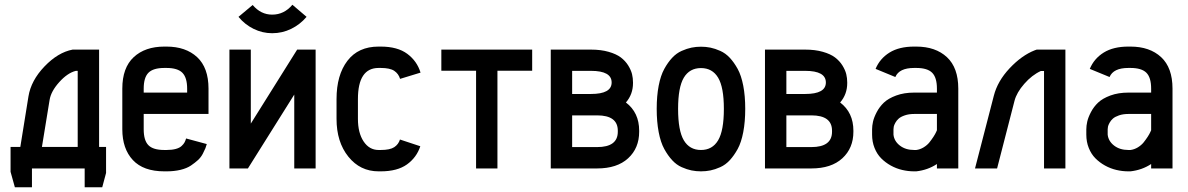

<svg xmlns="http://www.w3.org/2000/svg" viewBox="-20 -708 4992 807"><path d="M156.2 -90.3H306.6V-410.2H298.8Q263.7 -401.4 229 -362.8Q194.3 -324.2 188.5 -288.1ZM99.6 -302.7Q110.4 -369.6 167 -428.7Q223.6 -487.8 285.2 -499.5H289.6H396.5V-90.3H425.8V19L409.7 79.1H335.9V0H114.3V79.1H42.5L24.4 14.2V-90.3H65.4Z M766.6 -318.8V-335.4Q766.6 -381.8 746.6 -402.1Q726.6 -422.4 679.7 -422.4H670.9Q624 -422.4 604 -402.3Q584 -382.3 584 -335.4V-318.8ZM584 -229V-164.6Q584 -117.7 603.8 -97.7Q623.5 -77.6 670.9 -77.6H679.7Q702.6 -77.6 718.8 -82Q734.9 -86.4 743.4 -94.5Q752 -102.5 755.6 -109.4Q759.3 -116.2 762.2 -126L849.1 -102.5Q846.7 -93.3 843.5 -85.2Q840.3 -77.1 832.5 -62Q824.7 -46.9 812.3 -35.4Q799.8 -23.9 782.5 -12.2Q765.1 -0.5 738.5 5.9Q711.9 12.2 679.7 12.2H670.9Q582.5 12.2 538.3 -35.4Q494.1 -83 494.1 -164.6V-335.4Q494.1 -423.3 542 -467.8Q589.8 -512.2 670.9 -512.2H679.7Q760.7 -512.2 808.6 -467.8Q856.4 -423.3 856.4 -335.4V-229Z M1124 -568.4Q1083 -568.4 1045.9 -586.7Q1008.8 -605 982.4 -637.2L1042 -687Q1076.2 -646.5 1124 -646.5Q1174.3 -646.5 1209 -688L1268.6 -637.2Q1241.2 -605 1203.9 -586.7Q1166.5 -568.4 1124 -568.4ZM944.3 0V-499.5H1034.2V-188.5L1229 -499.5H1306.6V0H1216.8V-310.5L1022 0Z M1580.1 -422.4H1571.3Q1484.4 -422.4 1484.4 -291.5V-208.5Q1484.4 -149.4 1508.3 -113.5Q1532.2 -77.6 1571.3 -77.6H1580.1Q1619.1 -77.6 1637 -89.4Q1654.8 -101.1 1661.1 -121.6L1746.6 -93.3Q1731 -45.9 1690.4 -16.8Q1649.9 12.2 1580.1 12.2H1571.3Q1493.7 12.2 1444.1 -49.6Q1394.5 -111.3 1394.5 -208.5V-291.5Q1394.5 -392.6 1440.2 -452.4Q1485.8 -512.2 1571.3 -512.2H1580.1Q1650.9 -512.2 1691.9 -481.7Q1732.9 -451.2 1747.6 -402.8L1661.6 -376.5Q1655.3 -397.9 1637.2 -410.2Q1619.1 -422.4 1580.1 -422.4Z M2216.8 -499.5V-410.6H2070.8V0H1981V-410.6H1835V-499.5Z M2463.9 -313Q2550.8 -313 2550.8 -361.3Q2550.8 -410.2 2463.9 -410.2H2384.8V-313ZM2384.8 -89.8H2489.7Q2576.7 -89.8 2576.7 -154.3V-158.7Q2576.7 -223.1 2489.7 -223.1H2384.8ZM2294.9 0V-499.5H2463.9Q2505.9 -499.5 2538.1 -490.2Q2570.3 -481 2589.4 -466.6Q2608.4 -452.1 2620.4 -432.9Q2632.3 -413.6 2636.5 -396.5Q2640.6 -379.4 2640.6 -361.3V-358.9Q2640.6 -311.5 2610.8 -277.3Q2666.5 -234.9 2666.5 -158.7V-154.3Q2666.5 -85.4 2620.1 -42.7Q2573.7 0 2489.7 0Z M3104 -347.7Q3112.3 -304.7 3112.3 -250.5Q3112.3 -196.3 3104 -152.8Q3095.7 -109.4 3080.6 -81.8Q3065.4 -54.2 3047.4 -34.7Q3029.3 -15.1 3007.3 -5.4Q2985.4 4.4 2966.1 8.3Q2946.8 12.2 2926.3 12.2Q2905.8 12.2 2886.5 8.3Q2867.2 4.4 2845.2 -5.4Q2823.2 -15.1 2805.2 -34.7Q2787.1 -54.2 2772 -81.8Q2756.8 -109.4 2748.5 -152.8Q2740.2 -196.3 2740.2 -250.5Q2740.2 -304.7 2748.5 -347.7Q2756.8 -390.6 2772 -418.2Q2787.1 -445.8 2805.2 -465.1Q2823.2 -484.4 2845.2 -494.1Q2867.2 -503.9 2886.5 -507.8Q2905.8 -511.7 2926.3 -511.7Q2946.8 -511.7 2966.1 -507.8Q2985.4 -503.9 3007.3 -494.1Q3029.3 -484.4 3047.4 -465.1Q3065.4 -445.8 3080.6 -418.2Q3095.7 -390.6 3104 -347.7ZM2830.1 -250.5Q2830.1 -158.7 2854.2 -118.2Q2878.4 -77.6 2926.3 -77.6Q2974.1 -77.6 2998.3 -118.2Q3022.5 -158.7 3022.5 -250.5Q3022.5 -341.3 2998.3 -381.6Q2974.1 -421.9 2926.3 -421.9Q2878.4 -421.9 2854.2 -381.6Q2830.1 -341.3 2830.1 -250.5Z M3364.3 -313Q3451.2 -313 3451.2 -361.3Q3451.2 -410.2 3364.3 -410.2H3285.2V-313ZM3285.2 -89.8H3390.1Q3477.1 -89.8 3477.1 -154.3V-158.7Q3477.1 -223.1 3390.1 -223.1H3285.2ZM3195.3 0V-499.5H3364.3Q3406.2 -499.5 3438.5 -490.2Q3470.7 -481 3489.7 -466.6Q3508.8 -452.1 3520.8 -432.9Q3532.7 -413.6 3536.9 -396.5Q3541 -379.4 3541 -361.3V-358.9Q3541 -311.5 3511.2 -277.3Q3566.9 -234.9 3566.9 -158.7V-154.3Q3566.9 -85.4 3520.5 -42.7Q3474.1 0 3390.1 0Z M3831.1 -77.6Q3847.2 -79.6 3862.1 -88.6Q3877 -97.7 3886.5 -109.6Q3896 -121.6 3903.6 -133.3Q3911.1 -145 3914.6 -152.8L3918 -160.6V-229H3822.3Q3799.8 -229 3783 -223.1Q3766.1 -217.3 3757.3 -209.5Q3748.5 -201.7 3743.2 -191.9Q3737.8 -182.1 3736.6 -175.8Q3735.4 -169.4 3735.4 -164.6V-142.1Q3738.3 -114.7 3762.2 -96.2Q3786.1 -77.6 3822.3 -77.6ZM3645.5 -164.6Q3645.5 -179.2 3649.4 -196.8Q3653.3 -214.4 3665 -236.8Q3676.8 -259.3 3695.3 -276.9Q3713.9 -294.4 3746.8 -306.6Q3779.8 -318.8 3822.3 -318.8H3918V-335.4Q3918 -382.3 3897.9 -402.3Q3877.9 -422.4 3831.1 -422.4H3822.3Q3759.3 -422.4 3743.2 -384.3L3660.2 -418.5Q3678.2 -461.9 3718.8 -487.1Q3759.3 -512.2 3822.3 -512.2H3831.1Q3912.1 -512.2 3960 -467.8Q4007.8 -423.3 4007.8 -335.4V0H3918V-18.6Q3879.4 6.8 3831.1 12.2H3822.3Q3796.9 12.2 3772 6.3Q3747.1 0.5 3724.1 -12.2Q3701.2 -24.9 3683.6 -42.7Q3666 -60.5 3655.8 -86.2Q3645.5 -111.8 3645.5 -142.1Z M4157.2 -305.7Q4172.9 -367.2 4223.6 -421.1Q4274.4 -475.1 4329.1 -496.6L4337.4 -499.5H4458V0H4368.2V-409.7H4355Q4317.4 -392.6 4285.2 -355.7Q4252.9 -318.8 4244.1 -284.2L4170.9 0H4078.1Z M4731.4 -77.6Q4747.6 -79.6 4762.5 -88.6Q4777.3 -97.7 4786.9 -109.6Q4796.4 -121.6 4804 -133.3Q4811.5 -145 4814.9 -152.8L4818.4 -160.6V-229H4722.7Q4700.2 -229 4683.3 -223.1Q4666.5 -217.3 4657.7 -209.5Q4648.9 -201.7 4643.6 -191.9Q4638.2 -182.1 4637 -175.8Q4635.7 -169.4 4635.7 -164.6V-142.1Q4638.7 -114.7 4662.6 -96.2Q4686.5 -77.6 4722.7 -77.6ZM4545.9 -164.6Q4545.9 -179.2 4549.8 -196.8Q4553.7 -214.4 4565.4 -236.8Q4577.1 -259.3 4595.7 -276.9Q4614.3 -294.4 4647.2 -306.6Q4680.2 -318.8 4722.7 -318.8H4818.4V-335.4Q4818.4 -382.3 4798.3 -402.3Q4778.3 -422.4 4731.4 -422.4H4722.7Q4659.7 -422.4 4643.6 -384.3L4560.5 -418.5Q4578.6 -461.9 4619.1 -487.1Q4659.7 -512.2 4722.7 -512.2H4731.4Q4812.5 -512.2 4860.4 -467.8Q4908.2 -423.3 4908.2 -335.4V0H4818.4V-18.6Q4779.8 6.8 4731.4 12.2H4722.7Q4697.3 12.2 4672.4 6.3Q4647.5 0.5 4624.5 -12.2Q4601.6 -24.9 4584 -42.7Q4566.4 -60.5 4556.2 -86.2Q4545.9 -111.8 4545.9 -142.1Z"/></svg>

Font: Anka/Coder Narrow
Style: Bold
Weight: 700
Width: 3
Monospace: yes
Version: Version 001.100